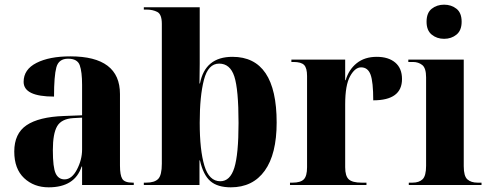

<svg xmlns="http://www.w3.org/2000/svg" viewBox="-20 -791 2096 821"><path d="M188 10Q300 10 329 -79H331V0H552V-10H547Q513 -10 503 -26Q493 -42 493 -83V-389Q493 -550 281 -550Q191 -550 136 -522Q81 -494 81 -441Q81 -378 211 -378Q211 -466 221 -503Q231 -540 271 -540Q311 -540 321 -512Q331 -484 331 -428V-298L253 -295Q146 -291 93.5 -255.5Q41 -220 41 -143Q41 -69 83 -29.5Q125 10 188 10ZM256 -24Q230 -24 218 -49.5Q206 -75 206 -149Q206 -220 224.5 -251.5Q243 -283 294 -286L331 -288V-152Q331 -108 309 -66Q287 -24 256 -24Z M967 10Q1061 10 1112 -61Q1163 -132 1163 -267Q1163 -548 974 -548Q857 -548 835 -434H833Q834 -481 834 -519Q834 -557 834 -587V-760H595V-750H607Q633 -750 652.5 -740Q672 -730 672 -689V-91Q672 -42 656.5 -26Q641 -10 605 -10H595V0H833V-105H835Q849 -43 879.5 -16.5Q910 10 967 10ZM922 -16Q874 -16 854 -82.5Q834 -149 834 -266Q834 -380 852 -449.5Q870 -519 917 -519Q964 -519 982 -464Q1000 -409 1000 -265Q1000 -131 982 -73.5Q964 -16 922 -16Z M1220 0H1547V-10H1526Q1487 -10 1471.5 -24Q1456 -38 1456 -76V-345Q1456 -427 1477 -465Q1498 -503 1524 -503Q1553 -503 1564.5 -472Q1576 -441 1576 -362Q1699 -362 1699 -453Q1699 -499 1670 -523.5Q1641 -548 1591 -548Q1539 -548 1505 -520.5Q1471 -493 1458 -448H1456V-536H1226V-526H1235Q1268 -526 1280.5 -513Q1293 -500 1293 -466V-76Q1293 -38 1279 -24Q1265 -10 1231 -10H1220Z M1879 -625Q1910 -625 1932 -643Q1954 -661 1954 -698Q1954 -736 1932 -753.5Q1910 -771 1879 -771Q1848 -771 1826 -753.5Q1804 -736 1804 -698Q1804 -661 1826 -643Q1848 -625 1879 -625ZM1728 0H2039V-10H2022Q1994 -10 1978.5 -24Q1963 -38 1963 -80V-536H1726V-526H1746Q1769 -526 1785.5 -513Q1802 -500 1802 -460V-82Q1802 -39 1787 -24.5Q1772 -10 1744 -10H1728Z"/></svg>

Font: Noto Serif Display SemiCondensed Extra
Style: Regular
Weight: 800
Width: 4
Designer: Monotype Design Team
Foundry: Monotype Imaging Inc.
Version: Version 1.900